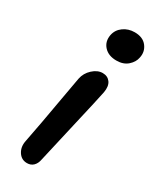

<svg xmlns="http://www.w3.org/2000/svg" viewBox="-192 -787 694 853"><g transform="rotate(30 154.5 -360.5)"><path d="M223.1 -582Q182.1 -582 159.7 -606.4Q137.2 -630.9 144 -667Q149.9 -696.3 174.6 -714.1Q199.2 -731.9 231.9 -731.9Q273.9 -731.9 294.2 -705.6Q314.5 -679.2 307.1 -646Q302.7 -621.1 280.8 -601.6Q258.8 -582 223.1 -582ZM106.9 11.2Q78.1 11.2 62.3 -13.4Q46.4 -38.1 53.2 -70.8Q74.7 -180.7 92.5 -284.4Q110.4 -388.2 118.2 -428.2Q124.5 -459.5 148.7 -481.7Q172.9 -503.9 199.2 -503.9Q224.6 -503.9 238.3 -485.4Q252 -466.8 246.1 -433.1Q238.8 -395.5 201.2 -233.6Q163.6 -71.8 155.8 -35.2Q151.9 -13.7 139.2 -1.2Q126.5 11.2 106.9 11.2Z"/></g></svg>

Font: Shantell Sans Normal
Style: Italic
Weight: 500
Italic angle: -11.31°
Designer: Stephen Nixon, Anya Danilova, Shantell Martin
Foundry: Arrow Type
Version: Version 1.006;[559af2be0]